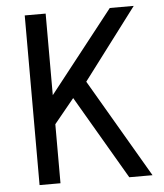

<svg xmlns="http://www.w3.org/2000/svg" viewBox="-52 -776 705 823"><g transform="rotate(-5 300.0 -365.0)"><path d="M554 -730 323 -424 571 0H471L261 -359L175 -254V0H85V-730H175V-379L451 -730Z"/></g></svg>

Font: Tiny
Style: Regular
Weight: 400
Designer: Philipp Nurullin, Konstantin Bulenkov
Foundry: JetBrains
Version: Version 2.251; ttfautohint (v1.8.4.7-5d5b)